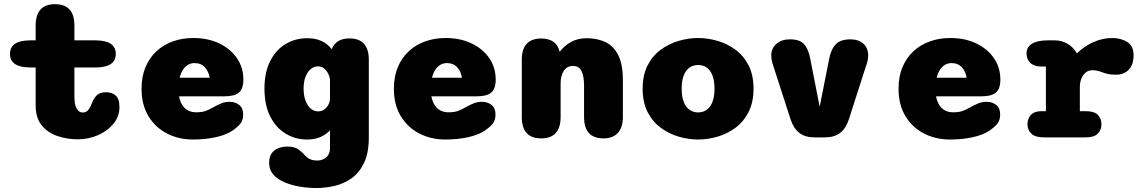

<svg xmlns="http://www.w3.org/2000/svg" viewBox="-20 -674 5611 942"><path d="M129 -343Q29 -343 29 -409.5Q29 -476 129 -476H155V-549Q155 -653.5 250 -653.5Q345 -653.5 345 -549V-476H448Q548 -476 548 -409.5Q548 -343 448 -343H345V-199Q345 -174 350 -156.8Q355 -139.5 364.2 -130.8Q373.5 -122 386 -122Q406.5 -122 417 -139.8Q427.5 -157.5 432.5 -171.5Q440 -191.5 455 -206.5Q470 -221.5 500.5 -221.5Q528.5 -221.5 547.2 -205.8Q566 -190 566 -148.5Q566 -102 536.2 -66.2Q506.5 -30.5 459.8 -10.5Q413 9.5 362 9.5Q309.5 9.5 262 -6.5Q214.5 -22.5 184.8 -58.8Q155 -95 155 -156V-343Z M926.5 10.5Q857 10.5 799.8 -18.8Q742.5 -48 708.5 -103.8Q674.5 -159.5 674.5 -239Q674.5 -298.5 693.8 -344.5Q713 -390.5 747.5 -422.5Q782 -454.5 828.2 -471Q874.5 -487.5 929 -487.5Q1000 -487.5 1055.2 -461.2Q1110.5 -435 1142.2 -389Q1174 -343 1174 -283.5Q1174 -238.5 1152.2 -220Q1130.5 -201.5 1083.5 -201.5H858.5Q863 -177 873.8 -159.5Q884.5 -142 901.8 -132.5Q919 -123 942 -123Q971.5 -123 989.8 -130Q1008 -137 1024 -146.5Q1044.5 -158 1064.2 -166.2Q1084 -174.5 1106 -174.5Q1134.5 -174.5 1153.8 -159Q1173 -143.5 1173 -112.5Q1173 -82 1157.5 -64.8Q1142 -47.5 1119.5 -32.5Q1088 -11.5 1037.2 -0.5Q986.5 10.5 926.5 10.5ZM861.5 -292.5H1008.5Q1004 -323 985.2 -343.8Q966.5 -364.5 934.5 -364.5Q916.5 -364.5 902 -355.8Q887.5 -347 877.2 -331Q867 -315 861.5 -292.5Z M1532.5 248.5Q1491 248.5 1450 241.5Q1409 234.5 1375 220Q1341 205.5 1320.8 182.2Q1300.5 159 1300.5 126Q1300.5 84.5 1325.5 64.8Q1350.5 45 1390 45Q1426.5 45 1446.2 60.5Q1466 76 1479 91Q1488.5 101.5 1502.2 107.5Q1516 113.5 1537.5 113.5Q1552.5 113.5 1566.5 107.2Q1580.5 101 1589.8 87.2Q1599 73.5 1599 51.5V-34.5Q1579 -13 1550.8 -1.2Q1522.5 10.5 1487 10.5Q1429 10.5 1381.2 -18.5Q1333.5 -47.5 1305.5 -103.2Q1277.5 -159 1277.5 -239Q1277.5 -319 1305.5 -374.2Q1333.5 -429.5 1381.2 -458Q1429 -486.5 1487 -486.5Q1527.5 -486.5 1557.5 -472.8Q1587.5 -459 1607.5 -432.5L1608.5 -435Q1630 -485.5 1694 -485.5Q1789.5 -485.5 1789.5 -381V0Q1789.5 75.5 1766.5 124.2Q1743.5 173 1705.8 200Q1668 227 1622.5 237.8Q1577 248.5 1532.5 248.5ZM1540.5 -127.5Q1556.5 -127.5 1569 -135.5Q1581.5 -143.5 1589.2 -156.8Q1597 -170 1599 -184.5V-281.5Q1598 -297 1590.5 -312.2Q1583 -327.5 1570.2 -338Q1557.5 -348.5 1540.5 -348.5Q1520.5 -348.5 1504.5 -335.2Q1488.5 -322 1479 -297.5Q1469.5 -273 1469.5 -239Q1469.5 -205.5 1479 -180.2Q1488.5 -155 1504.5 -141.2Q1520.5 -127.5 1540.5 -127.5Z M2164.5 10.5Q2095 10.5 2037.8 -18.8Q1980.5 -48 1946.5 -103.8Q1912.5 -159.5 1912.5 -239Q1912.5 -298.5 1931.8 -344.5Q1951 -390.5 1985.5 -422.5Q2020 -454.5 2066.2 -471Q2112.5 -487.5 2167 -487.5Q2238 -487.5 2293.2 -461.2Q2348.5 -435 2380.2 -389Q2412 -343 2412 -283.5Q2412 -238.5 2390.2 -220Q2368.5 -201.5 2321.5 -201.5H2096.5Q2101 -177 2111.8 -159.5Q2122.5 -142 2139.8 -132.5Q2157 -123 2180 -123Q2209.5 -123 2227.8 -130Q2246 -137 2262 -146.5Q2282.5 -158 2302.2 -166.2Q2322 -174.5 2344 -174.5Q2372.5 -174.5 2391.8 -159Q2411 -143.5 2411 -112.5Q2411 -82 2395.5 -64.8Q2380 -47.5 2357.5 -32.5Q2326 -11.5 2275.2 -0.5Q2224.5 10.5 2164.5 10.5ZM2099.5 -292.5H2246.5Q2242 -323 2223.2 -343.8Q2204.5 -364.5 2172.5 -364.5Q2154.5 -364.5 2140 -355.8Q2125.5 -347 2115.2 -331Q2105 -315 2099.5 -292.5Z M2941 5Q2845.5 5 2845.5 -100V-253.5Q2845.5 -300.5 2833 -325.5Q2820.5 -350.5 2790.5 -350.5Q2776 -350.5 2764.8 -344.2Q2753.5 -338 2746 -326.5Q2738.5 -315 2734.5 -299.2Q2730.5 -283.5 2730.5 -264.5V-100Q2730.5 5 2635 5Q2540 5 2540 -100V-380Q2540 -485 2635 -485Q2710 -485 2725.5 -421.5L2726 -419.5Q2747.5 -449 2780.8 -467.8Q2814 -486.5 2859.5 -486.5Q2910.5 -486.5 2950.5 -467.5Q2990.5 -448.5 3013.2 -403.5Q3036 -358.5 3036 -281V-100Q3036 -49 3011.5 -22Q2987 5 2941 5Z M3405.5 10.5Q3358 10.5 3310 -3.5Q3262 -17.5 3221.8 -47.2Q3181.5 -77 3157.2 -124.5Q3133 -172 3133 -239Q3133 -306 3157.2 -353.2Q3181.5 -400.5 3221.8 -430Q3262 -459.5 3310 -473.5Q3358 -487.5 3405.5 -487.5Q3452.5 -487.5 3500.5 -473.5Q3548.5 -459.5 3588.5 -430Q3628.5 -400.5 3652.8 -353.2Q3677 -306 3677 -239Q3677 -172 3652.8 -124.5Q3628.5 -77 3588.5 -47.2Q3548.5 -17.5 3500.5 -3.5Q3452.5 10.5 3405.5 10.5ZM3405.5 -122.5Q3423.5 -122.5 3438 -129.8Q3452.5 -137 3463.2 -151.5Q3474 -166 3479.8 -187.8Q3485.5 -209.5 3485.5 -239Q3485.5 -268.5 3479.8 -290.2Q3474 -312 3463.2 -326.5Q3452.5 -341 3438 -348Q3423.5 -355 3405.5 -355Q3387.5 -355 3372.5 -348Q3357.5 -341 3346.8 -326.5Q3336 -312 3330.2 -290.2Q3324.5 -268.5 3324.5 -239Q3324.5 -209.5 3330.2 -187.8Q3336 -166 3346.8 -151.5Q3357.5 -137 3372.5 -129.8Q3387.5 -122.5 3405.5 -122.5Z M3976.5 0Q3930 0 3901.8 -22Q3873.5 -44 3859 -88L3770 -363Q3764 -382.5 3764 -400.5Q3764 -437.5 3789.5 -459.2Q3815 -481 3855.5 -481Q3903 -481 3924.2 -458.2Q3945.5 -435.5 3955 -387L4001.5 -150L4048.5 -387Q4058 -434.5 4081.5 -457.8Q4105 -481 4152.5 -481Q4191.5 -481 4215.5 -460Q4239.5 -439 4239.5 -402Q4239.5 -383 4233 -363L4144.5 -88Q4130.5 -44 4102 -22Q4073.5 0 4027 0Z M4640.5 10.5Q4571 10.5 4513.8 -18.8Q4456.5 -48 4422.5 -103.8Q4388.5 -159.5 4388.5 -239Q4388.5 -298.5 4407.8 -344.5Q4427 -390.5 4461.5 -422.5Q4496 -454.5 4542.2 -471Q4588.5 -487.5 4643 -487.5Q4714 -487.5 4769.2 -461.2Q4824.5 -435 4856.2 -389Q4888 -343 4888 -283.5Q4888 -238.5 4866.2 -220Q4844.5 -201.5 4797.5 -201.5H4572.5Q4577 -177 4587.8 -159.5Q4598.5 -142 4615.8 -132.5Q4633 -123 4656 -123Q4685.5 -123 4703.8 -130Q4722 -137 4738 -146.5Q4758.5 -158 4778.2 -166.2Q4798 -174.5 4820 -174.5Q4848.5 -174.5 4867.8 -159Q4887 -143.5 4887 -112.5Q4887 -82 4871.5 -64.8Q4856 -47.5 4833.5 -32.5Q4802 -11.5 4751.2 -0.5Q4700.5 10.5 4640.5 10.5ZM4575.5 -292.5H4722.5Q4718 -323 4699.2 -343.8Q4680.5 -364.5 4648.5 -364.5Q4630.5 -364.5 4616 -355.8Q4601.5 -347 4591.2 -331Q4581 -315 4575.5 -292.5Z M5278 -128.5H5307.5Q5349 -128.5 5366.5 -110.2Q5384 -92 5384 -64.5Q5384 -37 5366 -18.5Q5348 0 5307.5 0H5102Q5058.5 0 5039.8 -18.5Q5021 -37 5021 -64.5Q5021 -92 5038 -110.2Q5055 -128.5 5089 -128.5H5111.5V-347.5H5090Q5054.5 -347.5 5035.5 -365Q5016.5 -382.5 5016.5 -412Q5016.5 -443 5043.2 -459.5Q5070 -476 5121 -476H5154.5Q5187.5 -476 5215.2 -460.5Q5243 -445 5259.5 -418.5L5263.5 -412Q5297.5 -446 5343.2 -466.8Q5389 -487.5 5437 -487.5Q5478.5 -487.5 5510 -468.5Q5541.5 -449.5 5541.5 -402Q5541.5 -356.5 5518 -332Q5494.5 -307.5 5454.5 -307.5Q5429.5 -307.5 5413.8 -311.5Q5398 -315.5 5383.5 -321Q5372.5 -325 5362 -327.2Q5351.5 -329.5 5340 -329.5Q5320 -329.5 5306.2 -317.8Q5292.5 -306 5285.2 -287.5Q5278 -269 5278 -247.5Z"/></svg>

Font: Sono Monospace ExtraBold
Style: Regular
Weight: 800
Version: Version 2.112